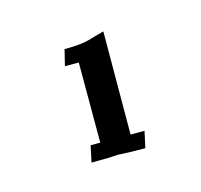

<svg xmlns="http://www.w3.org/2000/svg" viewBox="-43 -725 266 254"><g transform="rotate(-15 90.5 -598.0)"><path d="M129.4 -516.1Q107.4 -516.1 91.3 -517.1Q81.5 -516.1 55.7 -516.1L60.5 -538.6H73.7V-648.4H54.7L60.1 -670.4Q83 -670.4 93.8 -673.6Q104.5 -676.8 115.7 -679.7L115.2 -538.6H134.3Z"/></g></svg>

Font: Quaaykop
Style: Medium
Weight: 500
Designer: Tup Wanders
Foundry: Free font, DO NOT SELL
Version: Version 1.00;July 31, 2023;FontCreator 11.5.0.2430 64-bit